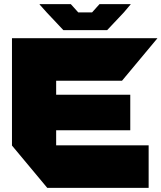

<svg xmlns="http://www.w3.org/2000/svg" viewBox="-20 -910 782 930"><path d="M209 0 38 -205V-206H700V0ZM38 -206V-725H252V-206ZM252 -279V-451H611V-279ZM252 -519V-725H742V-724L571 -519ZM287 -764 206 -850H580L499 -764ZM206 -850 172 -888V-890H323L359 -850ZM426 -850 462 -890H613V-889L580 -850Z"/></svg>

Font: Foldit ExtraBold
Style: Regular
Weight: 800
Version: Version 1.003